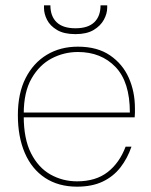

<svg xmlns="http://www.w3.org/2000/svg" viewBox="-20 -688 567 720"><path d="M269 12Q199 12 149 -21Q99 -54 73 -114.5Q47 -175 47 -256Q47 -338 76 -395Q105 -452 155.5 -482.5Q206 -513 272 -513Q345 -513 392.5 -480.5Q440 -448 463 -396Q486 -344 486 -282Q486 -272 486 -265Q486 -258 485 -248H58V-266H467Q467 -381 413 -437Q359 -493 272 -493Q220 -493 174 -469Q128 -445 98.5 -394Q69 -343 69 -261V-252Q69 -167 96.5 -113Q124 -59 169.5 -33.5Q215 -8 269 -8Q339 -8 383.5 -42.5Q428 -77 451 -138H473Q458 -94 431.5 -60Q405 -26 365 -7Q325 12 269 12ZM263 -560Q220 -560 194 -575.5Q168 -591 156.5 -613.5Q145 -636 145 -658V-668H169Q169 -627 192.5 -604.5Q216 -582 263 -582Q310 -582 333.5 -604.5Q357 -627 357 -668H382V-659Q382 -637 369.5 -614Q357 -591 331 -575.5Q305 -560 263 -560Z"/></svg>

Font: DM Sans 18pt Thin
Style: Regular
Weight: 250
Designer: Colophon Foundry, Jonny Pinhorn
Foundry: Colophon Foundry
Version: Version 4.004;gftools[0.9.30]